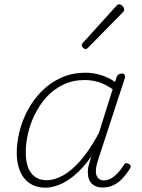

<svg xmlns="http://www.w3.org/2000/svg" viewBox="-20 -858 663 895"><path d="M191 17Q150 17 119.5 -3Q89 -23 73.5 -60Q58 -97 58 -146Q58 -192 70.5 -243.5Q83 -295 109 -344Q135 -393 174 -432.5Q213 -472 264.5 -495.5Q316 -519 381 -519Q414 -519 450.5 -508Q487 -497 516 -476L524 -500Q528 -508 533 -511.5Q538 -515 547 -515Q559 -515 561.5 -508.5Q564 -502 562 -494L436 -109Q426 -77 427 -57Q428 -37 438 -27Q448 -17 464 -17Q482 -17 499 -27Q516 -37 530.5 -53Q545 -69 556 -87Q559 -94 565 -96.5Q571 -99 580 -94Q588 -90 589 -84Q590 -78 585 -71Q573 -51 555 -30.5Q537 -10 513 3Q489 16 458 16Q440 16 426 10Q412 4 403 -7.5Q394 -19 391 -36.5Q388 -54 391 -77Q394 -90 398 -103Q402 -116 406 -129Q367 -74 328 -41.5Q289 -9 254 4Q219 17 191 17ZM100 -148Q100 -109 110 -80Q120 -51 142 -34.5Q164 -18 198 -18Q234 -18 274.5 -40.5Q315 -63 357 -111.5Q399 -160 441 -238L505 -442Q467 -468 435.5 -476.5Q404 -485 375 -485Q320 -485 275 -463.5Q230 -442 197.5 -406Q165 -370 143 -326Q121 -282 110.5 -235.5Q100 -189 100 -148ZM378 -629Q374 -629 367.5 -635Q361 -641 361 -646Q361 -649 362 -652Q363 -655 367 -659L521 -829Q525 -834 528.5 -836Q532 -838 536 -838Q541 -838 546.5 -834Q552 -830 555.5 -824.5Q559 -819 559 -814Q559 -811 558 -808Q557 -805 553 -801L391 -636Q384 -629 378 -629Z"/></svg>

Font: Playwrite BE VLG Thin
Style: Regular
Weight: 250
Designer: Veronika Burian, José Scaglione
Foundry: TypeTogether
Version: Version 1.002